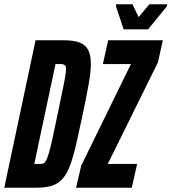

<svg xmlns="http://www.w3.org/2000/svg" viewBox="-33 -876 800 896"><path d="M-13 0 133 -688H266Q312 -688 339.5 -677Q367 -666 379 -642Q391 -618 391 -580Q391 -541 381 -484.5Q371 -428 354 -347Q337 -266 323.5 -207Q310 -148 295.5 -108Q281 -68 261 -44Q241 -20 211.5 -10Q182 0 136 0ZM127 -111H156Q164 -111 170 -113.5Q176 -116 182 -127Q188 -138 195.5 -163Q203 -188 212.5 -232Q222 -276 236 -344Q256 -438 265.5 -486Q275 -534 275 -554Q275 -562 273 -566.5Q271 -571 268 -573Q265 -575 261 -576Q257 -577 252 -577H226ZM322 0 346 -103 578 -577H447L472 -688H727L704 -585L470 -111H607L582 0ZM544 -739 508 -847 509 -856H585L614 -796L664 -856H747L746 -847L658 -739Z"/></svg>

Font: Saira UltraCondensed ExtraBold
Style: Italic
Weight: 800
Width: 1
Italic angle: -12°
Designer: Hector Gatti with collaboration of the Omnibus-Type team
Foundry: Omnibus-Type
Version: Version 1.101